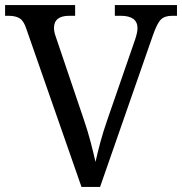

<svg xmlns="http://www.w3.org/2000/svg" viewBox="-20 -734 715 754"><path d="M84 -619Q74 -651 58 -661.5Q42 -672 13 -672H0V-714H275V-672H252Q192 -672 192 -624Q192 -616 194 -607Q196 -598 200 -587L310 -262Q325 -218 336 -176Q347 -134 355 -98Q363 -134 374 -175Q385 -216 401 -262L511 -580Q515 -592 517.5 -603.5Q520 -615 520 -623Q520 -672 454 -672H431V-714H675V-672H656Q627 -672 612 -657.5Q597 -643 580 -594L373 0H300Z"/></svg>

Font: Noto Serif Old Uyghur
Style: Regular
Weight: 400
Designer: Lewis McGuffie
Foundry: Google LLC
Version: Version 1.003; ttfautohint (v1.8.4.7-5d5b)